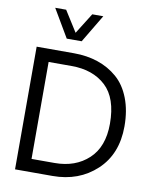

<svg xmlns="http://www.w3.org/2000/svg" viewBox="-105 -1078 930 1156"><g transform="rotate(10 360.5 -500.0)"><path d="M137.2 -1000H204.1L284.2 -873L363.8 -1000H431.2L329.1 -829.1H237.8ZM67.9 -750H296.9Q376 -750 442.9 -727.5Q509.8 -705.1 561.8 -660.2Q613.8 -615.2 642.8 -540.5Q671.9 -465.8 671.9 -369.1Q671.9 -199.2 564.9 -99.6Q458 0 296.9 0H67.9ZM295.9 -79.1Q422.9 -79.1 502.9 -153.6Q583 -228 583 -369.1Q583 -526.4 504.4 -599.1Q425.8 -671.9 295.9 -671.9H154.8V-79.1Z"/></g></svg>

Font: ø
Style: ø
Weight: 400
Designer: Samuel Oakes
Foundry: Samuel Oakes
Version: Version 1.000;PS 001.000;hotconv 1.0.88;makeotf.lib2.5.64775